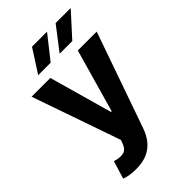

<svg xmlns="http://www.w3.org/2000/svg" viewBox="-282 -851 1150 1150"><g transform="rotate(-45 293.0 -276.0)"><path d="M153.7 204.1Q124.9 204.6 99.8 200.1Q74.7 195.7 58.2 189.1L92.6 76L97.7 77.3Q135.5 88.3 162.6 82.1Q189.7 76 203.9 38.9L212.5 15.8L17.2 -545.9H176L288.9 -144.9H294.7L408.8 -545.9H568.8L356.6 59.2Q341.6 103.1 315.6 135.8Q289.6 168.5 249.9 186.3Q210.3 204.1 153.7 204.1ZM318 -609 430.9 -755.9H558.6L425.2 -609ZM136.3 -609 230.7 -755.9H358L242 -609Z"/></g></svg>

Font: Inter V
Style: 
Weight: 400
Designer: Rasmus Andersson
Foundry: rsms
Version: Version 4.000;git-a3f224843